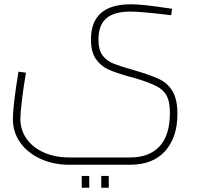

<svg xmlns="http://www.w3.org/2000/svg" viewBox="-20 -520 917 895"><path d="M40 35Q40 -26 66 -186L101 -181Q89 -111 82 -51.5Q75 8 75 35Q75 86 104 127Q133 168 185 191Q237 214 303 214H586Q676 214 724 162Q772 110 772 6Q772 -44 758 -72Q744 -100 710 -118Q676 -136 605 -157L582 -163Q518 -181 483.5 -197Q449 -213 426.5 -245.5Q404 -278 404 -336Q404 -500 590 -500Q620 -500 661.5 -495.5Q703 -491 782 -479L778 -449Q640 -466 587 -466Q512 -466 475.5 -434.5Q439 -403 439 -336Q439 -288 457.5 -262.5Q476 -237 508 -224Q540 -211 614 -190Q686 -169 724.5 -150Q763 -131 785 -93.5Q807 -56 807 11Q807 120 750 184Q693 248 586 248H303Q230 248 170 221Q110 194 75 145.5Q40 97 40 35ZM361 300H396V355H361ZM452 300H487V355H452Z"/></svg>

Font: Cairo ExtraLight
Style: Regular
Weight: 275
Designer: Mohamed Gaber, Accademia di Belle Arti di Urbino and others
Foundry: Kief Type Foundry, Accademia di Belle Arti di Urbino and others
Version: Version 3.011